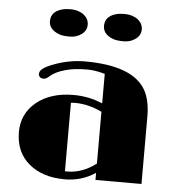

<svg xmlns="http://www.w3.org/2000/svg" viewBox="-54 -810 796 869"><g transform="rotate(5 344.0 -375.5)"><path d="M411.1 -32.2Q348.6 9.3 272.5 9.3Q171.4 9.3 110.4 -41.5Q46.9 -93.8 46.9 -186.5Q46.9 -268.6 109.9 -321.3Q174.3 -374.5 279.3 -374.5Q349.6 -374.5 411.1 -347.7V-481.9Q366.7 -494.6 332.8 -494.6Q298.8 -494.6 275.4 -491.7Q252 -488.8 231 -482.9Q185.5 -470.2 162.1 -448.7Q148.4 -436 137.2 -436Q126 -436 120.1 -441.7Q114.3 -447.3 114.3 -454.1Q114.3 -460.9 116.7 -466.6Q119.1 -472.2 126 -478Q140.6 -490.7 174.8 -503.4Q245.6 -530.3 316.9 -530.3Q533.7 -530.3 593.8 -426.8Q620.1 -380.9 620.1 -306.2V0H411.1ZM411.1 -309.6Q349.6 -339.4 288.6 -339.4Q278.8 -339.4 270 -337.9V-27.3Q272.5 -26.9 275.4 -26.9Q278.3 -26.9 281.2 -26.9Q348.1 -26.9 411.1 -74.2ZM412.1 -654.3Q388.7 -671.4 388.7 -698.2Q388.7 -740.7 436.5 -754.9Q453.1 -759.8 474.6 -759.8Q496.1 -759.8 512 -754.6Q527.8 -749.5 538.6 -740.7Q560.5 -722.7 560.5 -696.3Q560.5 -669.9 537.4 -653.1Q514.2 -636.2 484.4 -636.2Q454.6 -636.2 439 -641.1Q423.3 -646 412.1 -654.3ZM167 -654.3Q143.1 -671.4 143.1 -698.2Q143.1 -740.7 191.4 -754.9Q207.5 -759.8 229.2 -759.8Q251 -759.8 266.6 -754.6Q282.2 -749.5 293 -740.7Q314.9 -722.7 314.9 -696.3Q314.9 -669.9 292 -653.1Q269 -636.2 239.3 -636.2Q209.5 -636.2 193.8 -641.1Q178.2 -646 167 -654.3Z"/></g></svg>

Font: Limelight
Style: Regular
Weight: 400
Designer: Nicole Fally
Foundry: Nicole Fally
Version: Version 1.002